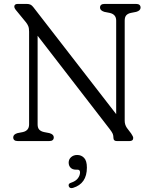

<svg xmlns="http://www.w3.org/2000/svg" viewBox="-20 -720 783 980"><path d="M254.5 -19Q254.5 0 231 0H71Q47.5 0 47.5 -19Q47.5 -34 69 -40.5L97 -46Q128.5 -53.5 128.5 -85V-558.5Q128.5 -576.5 124 -587.2Q119.5 -598 111 -608L65.5 -663.5Q53 -677.5 53 -686Q53 -700 71 -700H116Q127.5 -700 135.2 -696.5Q143 -693 150.5 -683L573 -137.5V-615Q573 -646.5 540.5 -654L512.5 -659.5Q490.5 -666.5 490.5 -681Q490.5 -700 514 -700H674Q697.5 -700 697.5 -681Q697.5 -666 675.5 -659.5L647.5 -654Q632 -650.5 624.2 -641.5Q616.5 -632.5 616.5 -615V-103Q616.5 -84 627.5 -67.5L649.5 -38.5Q660 -23 660 -16Q660 0 641 0H576.5Q559 0 559 -16Q559 -28 555.5 -36.8Q552 -45.5 540 -61L172 -537.5V-85Q172 -67.5 180.2 -58.5Q188.5 -49.5 204.5 -46L232.5 -40.5Q254.5 -34 254.5 -19ZM367.5 146Q350 146 340.2 135.8Q330.5 125.5 330.5 110Q330.5 93 343 82Q355.5 71 374 71Q395 71 409.2 85.8Q423.5 100.5 423.5 135.5Q423.5 217.5 352.5 239Q335.5 243.5 331 230.5Q327 217 343 212.5Q366 205 377.2 190.5Q388.5 176 388.5 159.5Q388.5 146 375.5 146Z"/></svg>

Font: Fraunces 72pt S100 Light
Style: Regular
Weight: 300
Version: Version 1.000; ttfautohint (v1.8.3)